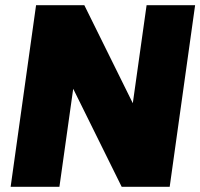

<svg xmlns="http://www.w3.org/2000/svg" viewBox="-20 -720 772 740"><path d="M732 -700 634 0H449L224 -455H273L209 0H21L119 -700H305L530 -245H481L545 -700Z"/></svg>

Font: Pathway Extreme SemiCondensed ExtraBold
Style: Italic
Weight: 800
Width: 4
Italic angle: -8°
Version: Version 1.001;gftools[0.9.26]